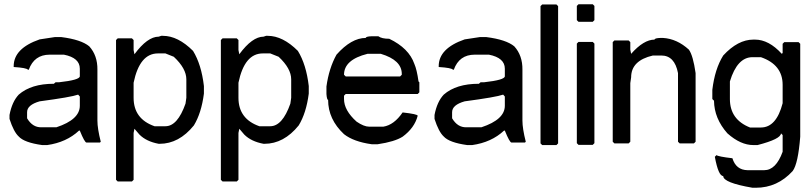

<svg xmlns="http://www.w3.org/2000/svg" viewBox="-20 -677 3791 896"><path d="M235.4 -503.9H266.6Q358.4 -492.2 396.5 -460.9Q435.5 -418 434.6 -351.6V-114.3Q434.6 -77.1 450.2 -15.6L446.3 -11.7H383.8Q375 -11.7 352.5 -67.4H348.6Q290 -12.7 200.2 0H176.8Q92.8 -11.7 67.4 -40Q43.9 -61.5 24.4 -122.1V-140.6Q36.1 -202.1 67.4 -235.4Q125 -286.1 231.4 -286.1L239.3 -293H254.9Q352.5 -303.7 352.5 -321.3V-356.4Q352.5 -407.2 278.3 -421.9H211.9Q139.6 -421.9 114.3 -351.6H110.4Q104.5 -360.4 43.9 -364.3V-368.2Q43.9 -451.2 165 -493.2ZM106.4 -153.3V-125Q131.8 -82 172.9 -83H243.2Q352.5 -119.1 352.5 -183.6V-226.6L344.7 -235.4Q311.5 -223.6 165 -204.1Q106.4 -187.5 106.4 -153.3Z M732.4 -509.8H740.2Q810.5 -509.8 880.9 -439.5Q919.9 -376 931.6 -275.4V-240.2Q919.9 -149.4 884.8 -91.8Q815.4 -5.9 724.6 -5.9H720.7Q663.1 -16.6 630.9 -48.8L607.4 -76.2L603.5 -56.6V162.1L595.7 169.9H529.3L521.5 162.1V-490.2L529.3 -498H595.7L603.5 -490.2V-443.4L607.4 -423.8Q668 -505.9 720.7 -505.9ZM603.5 -220.7Q603.5 -122.1 701.2 -87.9H752Q808.6 -87.9 845.7 -193.4L849.6 -220.7V-306.6Q849.6 -357.4 791 -412.1L752 -427.7H716.8Q631.8 -427.7 603.5 -291Z M1221.7 -509.8H1229.5Q1299.8 -509.8 1370.1 -439.5Q1409.2 -376 1420.9 -275.4V-240.2Q1409.2 -149.4 1374 -91.8Q1304.7 -5.9 1213.9 -5.9H1210Q1152.3 -16.6 1120.1 -48.8L1096.7 -76.2L1092.8 -56.6V162.1L1085 169.9H1018.6L1010.7 162.1V-490.2L1018.6 -498H1085L1092.8 -490.2V-443.4L1096.7 -423.8Q1157.2 -505.9 1210 -505.9ZM1092.8 -220.7Q1092.8 -122.1 1190.4 -87.9H1241.2Q1297.9 -87.9 1335 -193.4L1338.9 -220.7V-306.6Q1338.9 -357.4 1280.3 -412.1L1241.2 -427.7H1206.1Q1121.1 -427.7 1092.8 -291Z M1714.4 -507.8H1745.6Q1761.2 -496.1 1796.4 -496.1Q1888.2 -452.1 1913.6 -378.9Q1925.3 -352.5 1933.1 -296.9L1937 -293V-246.1L1929.2 -238.3H1593.3L1585.4 -230.5V-214.8Q1585.4 -162.1 1644 -109.4Q1678.2 -85.9 1702.6 -85.9H1769Q1818.8 -93.8 1858.9 -152.3Q1929.2 -144.5 1929.2 -136.7Q1914.6 -80.1 1858.9 -39.1Q1821.8 -15.6 1742.7 -3.9H1714.4Q1630.4 -15.6 1585.4 -50.8Q1511.2 -120.1 1511.2 -210.9Q1505.4 -210.9 1503.4 -238.3V-273.4Q1515.1 -358.4 1550.3 -421.9Q1619.6 -500 1687 -500Q1687 -506.8 1714.4 -507.8ZM1585.4 -328.1 1593.3 -320.3H1847.2L1855 -328.1V-332Q1855 -396.5 1757.3 -425.8H1694.8Q1585.4 -398.4 1585.4 -328.1Z M2218.8 -503.9H2250Q2341.8 -492.2 2379.9 -460.9Q2418.9 -418 2418 -351.6V-114.3Q2418 -77.1 2433.6 -15.6L2429.7 -11.7H2367.2Q2358.4 -11.7 2335.9 -67.4H2332Q2273.4 -12.7 2183.6 0H2160.2Q2076.2 -11.7 2050.8 -40Q2027.3 -61.5 2007.8 -122.1V-140.6Q2019.5 -202.1 2050.8 -235.4Q2108.4 -286.1 2214.8 -286.1L2222.7 -293H2238.3Q2335.9 -303.7 2335.9 -321.3V-356.4Q2335.9 -407.2 2261.7 -421.9H2195.3Q2123 -421.9 2097.7 -351.6H2093.8Q2087.9 -360.4 2027.3 -364.3V-368.2Q2027.3 -451.2 2148.4 -493.2ZM2089.8 -153.3V-125Q2115.2 -82 2156.2 -83H2226.6Q2335.9 -119.1 2335.9 -183.6V-226.6L2328.1 -235.4Q2294.9 -223.6 2148.4 -204.1Q2089.8 -187.5 2089.8 -153.3Z M2510.3 -656.2H2576.7L2584.5 -648.4V-7.8L2576.7 0H2510.3L2502.4 -7.8V-648.4Z M2679.7 -657.2H2746.1L2753.9 -649.4V-583L2746.1 -575.2H2679.7L2671.9 -583V-649.4ZM2679.7 -481.4H2746.1L2753.9 -473.6V-8.8L2746.1 -1H2679.7L2671.9 -8.8V-473.6Z M3062 -500H3073.7Q3139.2 -496.1 3194.8 -445.3Q3214.4 -418 3226.1 -335.9V-15.6L3218.3 -7.8H3151.9L3144 -15.6V-335.9Q3128.4 -418 3065.9 -418H3026.9Q2925.3 -394.5 2925.3 -316.4L2921.4 -289.1V-15.6L2913.6 -7.8H2847.2L2839.4 -15.6V-480.5L2847.2 -488.3H2913.6L2921.4 -480.5V-445.3L2925.3 -425.8Q2983.9 -492.2 3034.7 -492.2Q3034.7 -499 3062 -500Z M3495.6 -492.2H3503.4Q3567.9 -492.2 3628.4 -425.8L3632.3 -429.7V-472.7L3640.1 -480.5H3706.5L3714.4 -472.7V-39.1Q3704.6 86.9 3679.2 121.1Q3607.9 199.2 3507.3 199.2H3491.7Q3355 175.8 3355 144.5Q3332.5 144.5 3315.9 54.7L3323.7 46.9Q3331.5 53.7 3397.9 61.5Q3414.6 116.2 3468.3 117.2H3546.4Q3601.1 117.2 3632.3 31.2V-46.9L3624.5 -54.7Q3624.5 -28.3 3515.1 0H3495.6Q3436 0 3374.5 -54.7Q3313 -124 3312 -207L3304.2 -214.8V-257.8Q3315.9 -355.5 3355 -418Q3423.3 -492.2 3495.6 -492.2ZM3386.2 -214.8Q3386.2 -119.1 3480 -82H3530.8Q3603 -82 3632.3 -195.3V-281.2Q3632.3 -375 3530.8 -410.2H3491.7Q3420.4 -410.2 3386.2 -296.9Z"/></svg>

Font: Dehalvi Khush Khat
Style: Regular
Weight: 400
Version: Version 002.500